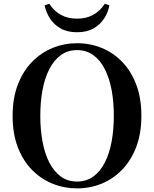

<svg xmlns="http://www.w3.org/2000/svg" viewBox="-20 -991 825 1029"><path d="M219.1 -962.4 244 -970.8Q268.2 -933.2 305.3 -912.1Q342.4 -891 392.9 -891Q443.6 -891 480.6 -912.1Q517.5 -933.2 541.6 -970.8L566.2 -962.4Q559.5 -925.5 538.6 -892.6Q517.7 -859.7 481.9 -839Q446.2 -818.2 392.9 -818.2Q339.8 -818.2 304.1 -839Q268.4 -859.7 247.4 -892.6Q226.5 -925.5 219.1 -962.4ZM196 -370.5Q196 -295.6 208 -231.5Q219.9 -167.3 244.6 -119.4Q269.3 -71.5 306.2 -44.8Q343.1 -18 392.9 -18Q442.9 -18 479.9 -44.8Q516.9 -71.5 541.5 -119.4Q566.1 -167.3 578.1 -231.5Q590 -295.6 590 -370.5Q590 -445.3 578.1 -509.2Q566.1 -573 541.5 -621Q516.9 -669 479.9 -695.7Q442.9 -722.5 392.9 -722.5Q343.1 -722.5 306.2 -695.7Q269.3 -669 244.6 -621Q219.9 -573 208 -509.2Q196 -445.3 196 -370.5ZM392.9 -759.4Q462.5 -759.4 524.4 -734.3Q586.3 -709.2 634.4 -659.8Q682.6 -610.4 710.1 -537.9Q737.7 -465.3 737.7 -370.5Q737.7 -276.2 710.1 -203.5Q682.6 -130.9 634.4 -81.4Q586.3 -31.9 524.4 -6.6Q462.5 18.6 392.9 18.6Q324.2 18.6 261.8 -6.5Q199.5 -31.6 151.1 -81Q102.7 -130.4 75.1 -202.8Q47.6 -275.2 47.6 -370.5Q47.6 -464.8 75.5 -537.3Q103.4 -609.9 151.6 -659.3Q199.7 -708.6 262 -734Q324.2 -759.4 392.9 -759.4Z"/></svg>

Font: Noto Serif SC
Style: Regular
Weight: 200
Designer: Ryoko NISHIZUKA 西塚涼子 (kana & ideographs); Frank Grießhammer (Latin, Greek & Cyrillic); Wenlong ZHANG 张文龙 (bopomofo); San
Foundry: Adobe
Version: Version 2.001;hotconv 1.1.0;makeotfexe 2.6.0